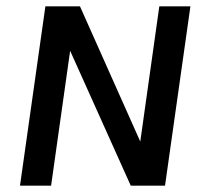

<svg xmlns="http://www.w3.org/2000/svg" viewBox="-20 -585 638 605"><path d="M482 -565H580L500 0H392L201 -425L141 0H43L123 -565H232L422 -139Z"/></svg>

Font: Neutral Grotesk
Style: Italic
Weight: 400
Italic angle: -8°
Designer: Nawras Khrais
Foundry: Nawras Khrais
Version: Version 1.000